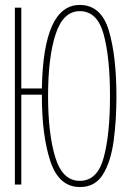

<svg xmlns="http://www.w3.org/2000/svg" viewBox="-20 -745 540 775"><path d="M303 10Q364 10 395.5 -41Q427 -92 438.5 -175Q450 -258 450 -354Q450 -520 419 -622.5Q388 -725 302 -725Q155 -725 149 -388H66V-714H40V0H66V-363H149V-359Q149 -197 183.5 -93.5Q218 10 303 10ZM174 -357Q174 -514 204.5 -607Q235 -700 302 -700Q373 -700 398.5 -606Q424 -512 424 -357Q424 -202 398.5 -108.5Q373 -15 302 -15Q232 -15 203 -110.5Q174 -206 174 -357Z"/></svg>

Font: Noto Sans Mono UI Condensed Thin
Style: Regular
Weight: 250
Width: 3
Designer: Monotype Design team
Foundry: Monotype Imaging Inc.
Version: 1.000